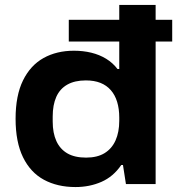

<svg xmlns="http://www.w3.org/2000/svg" viewBox="-20 -744 716 776"><path d="M285 12Q212 12 157.5 -17.5Q103 -47 73 -108.5Q43 -170 43 -264Q43 -358 73 -419Q103 -480 156 -509.5Q209 -539 279 -539Q316 -539 349 -531Q382 -523 409 -506.5Q436 -490 455 -465H462V-724H609V0H489L477 -77H470Q438 -30 390 -9Q342 12 285 12ZM328 -107Q373 -107 402.5 -125Q432 -143 447 -176.5Q462 -210 462 -256V-269Q462 -304 453.5 -332Q445 -360 428 -379.5Q411 -399 386 -409Q361 -419 327 -419Q282 -419 252 -402Q222 -385 207.5 -352.5Q193 -320 193 -273V-253Q193 -206 208 -173.5Q223 -141 252.5 -124Q282 -107 328 -107ZM258 -576V-664H676V-576Z"/></svg>

Font: Archivo SemiExpanded
Style: Bold
Weight: 700
Width: 6
Designer: Hector Gatti
Foundry: Omnibus-Type
Version: Version 2.001